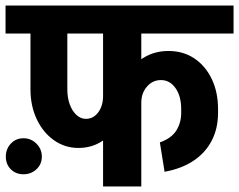

<svg xmlns="http://www.w3.org/2000/svg" viewBox="-45 -673 863 693"><path d="M396 -552V-653H798V-552ZM609 -266V-280H742V-266ZM549 -53 532 -159Q574 -174 591.5 -202Q609 -230 609 -266H742Q742 -209 719 -165Q696 -121 653 -92.5Q610 -64 549 -53ZM609 -279Q609 -326 588.5 -355Q568 -384 536 -384L563 -489Q616 -489 656 -462.5Q696 -436 719 -388.5Q742 -341 742 -279ZM387 -302Q387 -355 410 -397.5Q433 -440 473 -464.5Q513 -489 563 -489L536 -384Q506 -384 485.5 -360.5Q465 -337 465 -302ZM238 -139Q189 -139 149.5 -167Q110 -195 87.5 -243Q65 -291 65 -350H198Q198 -321 206.5 -297Q215 -273 230.5 -258.5Q246 -244 265 -244ZM238 -139 265 -244Q292 -244 309.5 -267.5Q327 -291 327 -327H405Q405 -274 383 -231Q361 -188 323.5 -163.5Q286 -139 238 -139ZM65 -349V-623H198V-349ZM-25 -552V-653H374V-552ZM327 0V-639H465V0ZM235 -552V-653H558V-552ZM40 -44Q12 -44 -6 -62Q-24 -80 -24 -108Q-24 -135 -6 -154.5Q12 -174 40 -174Q67 -174 86.5 -154.5Q106 -135 106 -108Q106 -80 86.5 -62Q67 -44 40 -44Z"/></svg>

Font: Akshar Light SemiBold
Style: Regular
Weight: 600
Version: Version 1.100